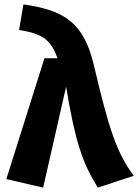

<svg xmlns="http://www.w3.org/2000/svg" viewBox="-20 -839 631 877"><path d="M87 -819 67 -702C177 -685 212 -656 243 -573H183L9 -21L177 18L282 -443C323 -194 357 -93 427 18L591 -36C514 -139 478 -247 410 -536C364 -737 273 -792 87 -819Z"/></svg>

Font: Glow Sans SC Normal ExtraBold
Style: Regular
Weight: 800
Designer: Ryoko NISHIZUKA (kana, bopomofo & ideographs); Paul D. Hunt (Latin, Greek & Cyrillic); Sandoll Communications, Soo-young
Version: Version 0.93